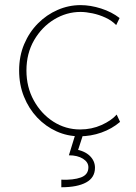

<svg xmlns="http://www.w3.org/2000/svg" viewBox="-20 -540 545 769"><path d="M298.8 5.9Q250 5.9 206.3 -13.9Q162.6 -33.7 128.9 -69.3Q95.2 -105 75.9 -153.1Q56.6 -201.2 56.6 -257.8Q56.6 -315.4 76.9 -363.3Q97.2 -411.1 131.8 -446Q166.5 -481 210.7 -500.2Q254.9 -519.5 302.7 -519.5Q342.3 -519.5 385 -505.9Q427.7 -492.2 459 -467.8L445.3 -439.5Q428.2 -457.5 402.8 -469.2Q377.4 -481 350.6 -486.6Q323.7 -492.2 302.7 -492.2Q246.6 -492.2 197 -462.2Q147.5 -432.1 116.7 -379.2Q85.9 -326.2 85.9 -257.8Q85.9 -190.9 115.5 -137.5Q145 -84 193.8 -52.7Q242.7 -21.5 300.8 -21.5Q347.2 -21.5 386.7 -39.3Q426.3 -57.1 447.3 -81.1L460.9 -51.8Q428.2 -23.9 386 -9Q343.8 5.9 298.8 5.9ZM225.6 210V179.7Q273.9 181.6 304 170.7Q334 159.7 334 129.9Q334 109.4 312.3 95.7Q290.5 82 255.9 82L281.2 0H312.5L287.1 78.1L279.3 57.6Q318.8 64 339.6 84.2Q360.4 104.5 360.4 131.8Q360.4 171.4 325 190.7Q289.6 210 225.6 210Z"/></svg>

Font: Reddit Sans ExtraLight
Style: Regular
Weight: 250
Designer: Stephen Hutchings
Foundry: Reddit
Version: Version 1.014